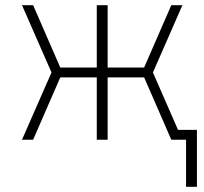

<svg xmlns="http://www.w3.org/2000/svg" viewBox="-20 -540 790 742"><path d="M741 182H699V0H642L537 -241H396V0H354V-241H213L108 0H65L179 -260L65 -520H108L213 -279H354V-520H396V-279H537L642 -520H685L571 -260L668 -38H741Z"/></svg>

Font: Zed Sans Extralight Extended
Style: Regular
Weight: 200
Width: 7
Designer: Belleve Invis
Foundry: Belleve Invis
Version: Version 1.0.0; ttfautohint (v1.8.4)